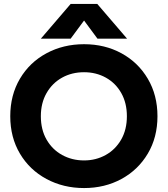

<svg xmlns="http://www.w3.org/2000/svg" viewBox="-20 -938 850 973"><path d="M338 -918H473L624 -742H474L406 -834L338 -742H187ZM32 -349Q32 -456 81 -539Q130 -622 215.5 -668Q301 -714 406 -714Q511 -714 595.5 -668Q680 -622 729 -539Q778 -456 778 -349Q778 -242 729 -159.5Q680 -77 595.5 -31Q511 15 406 15Q301 15 215.5 -31Q130 -77 81 -159.5Q32 -242 32 -349ZM623 -349Q623 -416 594.5 -466.5Q566 -517 516.5 -544.5Q467 -572 406 -572Q344 -572 294.5 -544.5Q245 -517 216 -466.5Q187 -416 187 -349Q187 -281 216 -230.5Q245 -180 295 -152.5Q345 -125 406 -125Q466 -125 515.5 -152.5Q565 -180 594 -230.5Q623 -281 623 -349Z"/></svg>

Font: Prompt SemiBold
Style: Regular
Weight: 600
Designer: Katatrad Team
Foundry: CadsonDemak
Version: Version 1.001